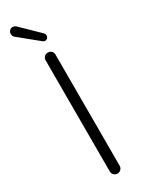

<svg xmlns="http://www.w3.org/2000/svg" viewBox="-243 -968 757 1001"><g transform="rotate(-30 135.5 -468.0)"><path d="M106.4 -30.3V-699.2Q106.4 -711.9 115.2 -720.2Q124 -728.5 136.2 -728.5Q148.4 -728.5 157.2 -720.2Q166 -711.9 166 -699.2V-30.3Q166 -17.6 157.2 -8.8Q148.4 0 136.2 0Q124 0 115.2 -8.8Q106.4 -17.6 106.4 -30.3ZM170.9 -794.9Q166 -789.1 157.2 -788.1Q156.2 -788.1 155.3 -788.1Q148.4 -788.1 142.6 -793L27.3 -886.7Q17.6 -895.5 17.6 -909.2Q17.6 -918.9 24.4 -926.8Q31.2 -935.5 43 -935.5Q43 -935.5 43.9 -935.5Q54.7 -935.5 62.5 -928.7L169.9 -824.2Q175.8 -817.4 175.8 -808.6Q175.8 -800.8 170.9 -794.9Z"/></g></svg>

Font: Gen Jyuu Gothic Light
Style: Regular
Weight: 200
Designer: [Source Han Sans]
Ryoko NISHIZUKA  (kana & ideographs); Paul D. Hunt (Latin, Greek & Cyrillic); Wenlong ZHANG  (bopomofo
Version: Version 1.002.20150607